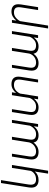

<svg xmlns="http://www.w3.org/2000/svg" viewBox="1425 -2215 993 3883"><g transform="rotate(-90 1921.5 -273.5)"><path d="M351.6 203.1 394.5 -66.9Q362.3 -28.3 319.8 -9.3Q277.3 9.8 220.2 9.8Q149.4 9.8 108.9 -25.9Q68.4 -61.5 68.4 -137.2Q68.4 -160.2 72.8 -188L161.6 -750H220.2L131.3 -189.5Q127.9 -167.5 127.9 -147Q127.9 -90.8 155.5 -65.9Q183.1 -41 230 -41Q296.4 -41 340.1 -68.8Q383.8 -96.7 406.7 -145L467.3 -528.3H525.9L410.2 203.1Z M1321.3 -165 1378.9 -528.3H1437.5L1354 0H1297.4L1309.6 -85.9Q1236.3 9.8 1127.9 9.8Q1064.9 9.8 1027.1 -16.1Q989.3 -42 981 -92.8Q946.8 -45.4 898.2 -17.8Q849.6 9.8 789.1 9.8Q715.8 9.8 676.5 -24.7Q637.2 -59.1 637.2 -131.3Q637.2 -154.8 641.6 -181.6L696.3 -528.3H754.4L699.7 -181.2Q696.3 -160.2 696.3 -139.6Q696.3 -85.9 724.4 -63.2Q752.4 -40.5 804.2 -40.5Q851.1 -40.5 888.9 -61.3Q926.8 -82 950.7 -113.8Q974.6 -145.5 982.9 -178.7L1038.1 -528.3H1096.7L1041.5 -178.7Q1038.1 -158.7 1038.1 -139.6Q1038.1 -86.4 1066.7 -63.5Q1095.2 -40.5 1147.9 -40.5Q1209.5 -40.5 1253.2 -75.9Q1296.9 -111.3 1321.3 -165Z M2313 -397Q2313 -374 2308.6 -346.7L2253.9 0H2195.8L2251 -347.2Q2254.4 -368.2 2254.4 -387.7Q2254.4 -442.4 2225.8 -465.1Q2197.3 -487.8 2144 -487.8Q2082.5 -487.8 2038.8 -452.4Q1995.1 -417 1970.7 -363.3V-364.3L1913.1 0H1854.5L1867.7 -83.5Q1833 -40.5 1788.1 -15.4Q1743.2 9.8 1689.9 9.8Q1616.7 9.8 1577.4 -24.7Q1538.1 -59.1 1538.1 -131.3Q1538.1 -154.8 1542.5 -181.6L1597.2 -528.3H1655.3L1600.6 -181.2Q1597.2 -160.2 1597.2 -139.6Q1597.2 -85.4 1625.7 -63Q1654.3 -40.5 1707 -40.5Q1768.6 -40.5 1812.3 -75.9Q1856 -111.3 1880.4 -165V-164.1L1938 -528.3H1996.6L1983.4 -444.8Q2018.1 -487.8 2063 -512.9Q2107.9 -538.1 2161.1 -538.1Q2234.4 -538.1 2273.7 -503.7Q2313 -469.2 2313 -397Z M3118.2 -165 3175.8 -528.3H3234.4L3150.9 0H3094.2L3106.4 -85.9Q3033.2 9.8 2924.8 9.8Q2861.8 9.8 2824 -16.1Q2786.1 -42 2777.8 -92.8Q2743.7 -45.4 2695.1 -17.8Q2646.5 9.8 2585.9 9.8Q2512.7 9.8 2473.4 -24.7Q2434.1 -59.1 2434.1 -131.3Q2434.1 -154.8 2438.5 -181.6L2493.2 -528.3H2551.3L2496.6 -181.2Q2493.2 -160.2 2493.2 -139.6Q2493.2 -85.9 2521.2 -63.2Q2549.3 -40.5 2601.1 -40.5Q2647.9 -40.5 2685.8 -61.3Q2723.6 -82 2747.6 -113.8Q2771.5 -145.5 2779.8 -178.7L2835 -528.3H2893.6L2838.4 -178.7Q2835 -158.7 2835 -139.6Q2835 -86.4 2863.5 -63.5Q2892.1 -40.5 2944.8 -40.5Q3006.3 -40.5 3050 -75.9Q3093.8 -111.3 3118.2 -165Z M3435.5 -363.3 3345.7 203.1H3287.1L3402.8 -528.3H3459L3446.8 -439Q3482.9 -485.8 3529.1 -512Q3575.2 -538.1 3629.9 -538.1Q3700.2 -538.1 3738.8 -504.2Q3777.3 -470.2 3777.3 -397.9Q3777.3 -374.5 3772.9 -346.7L3718.3 0H3659.7L3714.4 -346.7Q3717.8 -368.7 3717.8 -388.7Q3717.8 -442.4 3690.9 -465.1Q3664.1 -487.8 3612.3 -487.8Q3554.7 -487.8 3509 -452.1Q3463.4 -416.5 3435.5 -363.3Z"/></g></svg>

Font: Mardoto Light
Style: Italic
Weight: 300
Italic angle: -12°
Designer: Christian Robertson, Vahan Hovhannisyan
Foundry: Google
Version: Version 1.000